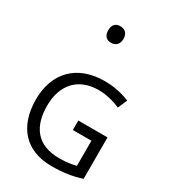

<svg xmlns="http://www.w3.org/2000/svg" viewBox="-263 -1262 1255 1405"><g transform="rotate(30 364.0 -559.5)"><path d="M329 -989C369 -989 395 -1015 395 -1059C395 -1102 372 -1129 329 -1129C288 -1129 266 -1103 266 -1059C266 -1014 290 -989 329 -989ZM407 -377V-297H564V-85C528 -76 487 -68 424 -68C232 -68 155 -186 155 -357C155 -535 255 -645 426 -645C494 -645 559 -626 610 -604L644 -682C583 -708 511 -724 431 -724C197 -724 61 -580 61 -357C61 -131 181 10 403 10C503 10 577 -2 654 -27V-377Z"/></g></svg>

Font: Noto Sans Tifinagh Agraw Imazighen
Style: Regular
Weight: 400
Designer: JamraPatel
Foundry: JamraPatel LLC
Version: Version 2.006